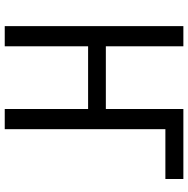

<svg xmlns="http://www.w3.org/2000/svg" viewBox="-12 -762 775 790"><g transform="rotate(90 375.0 -367.5)"><path d="M88 0V-735H171V-416H429V-735H717V-661H512V0H429V-343H171V0Z"/></g></svg>

Font: Zed Sans Extended
Style: Regular
Weight: 400
Width: 7
Designer: Belleve Invis
Foundry: Belleve Invis
Version: Version 1.0.0; ttfautohint (v1.8.4)